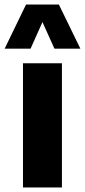

<svg xmlns="http://www.w3.org/2000/svg" viewBox="-58 -828 374 848"><path d="M43.5 0V-548.5H215.5V0ZM297 -613H182.5L129.5 -730.5L77 -613H-37.5L57 -808H202Z"/></svg>

Font: Encode Sans Condensed ExtraBold
Style: Regular
Weight: 800
Width: 3
Designer: Multiple Designers
Foundry: Impallari Type
Version: Version 2.000